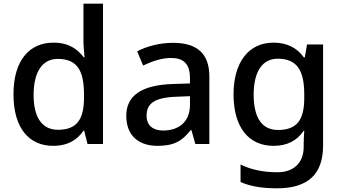

<svg xmlns="http://www.w3.org/2000/svg" viewBox="-20 -780 1852 1040"><path d="M268 10C351 10 401 -26 432 -72H436L454 0H538V-760H432V-558C432 -533 436 -489 438 -470H433C400 -514 352 -549 270 -549C140 -549 53 -454 53 -269C53 -84 139 10 268 10ZM294 -77C207 -77 162 -145 162 -266C162 -387 207 -461 293 -461C402 -461 435 -392 435 -267V-252C435 -135 398 -77 294 -77Z M917 -548C841 -548 773 -528 723 -502L755 -425C801 -446 852 -466 906 -466C971 -466 1009 -438 1009 -356V-328L918 -325C747 -320 664 -262 664 -153C664 -41 736 10 833 10C923 10 966 -16 1013 -75H1017L1038 0H1114V-365C1114 -490 1048 -548 917 -548ZM936 -256 1009 -259V-212C1009 -118 946 -73 864 -73C811 -73 774 -98 774 -154C774 -217 814 -252 936 -256Z M1461 -549C1327 -549 1245 -443 1245 -269C1245 -91 1326 10 1462 10C1535 10 1589 -18 1624 -71H1628C1627 -56 1625 -20 1625 -4V15C1625 101 1572 153 1483 153C1404 153 1337 138 1283 111V206C1337 230 1401 240 1481 240C1651 240 1730 161 1730 8V-539H1643L1631 -469H1626C1588 -522 1533 -549 1461 -549ZM1484 -462C1585 -462 1628 -404 1628 -269V-248C1628 -128 1586 -76 1486 -76C1399 -76 1354 -142 1354 -267C1354 -392 1401 -462 1484 -462Z"/></svg>

Font: Noto Sans Lao UI Med
Style: Regular
Weight: 500
Designer: Monotype Design Team
Foundry: Monotype Imaging Inc.
Version: Version 2.000